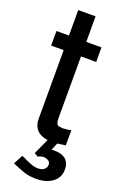

<svg xmlns="http://www.w3.org/2000/svg" viewBox="-170 -713 633 992"><g transform="rotate(20 147.0 -217.0)"><path d="M164.1 7.8H216.3L194.3 61.5Q197.3 61 200.7 60.8Q204.1 60.5 207 60.5H210.4Q284.7 60.5 293.5 119.6L294.4 132.8Q294.4 197.8 225.1 222.2Q199.7 230 167 230L136.2 228Q112.8 225.1 78.1 210.9L36.1 193.8L63 142.6L77.6 148.4Q100.1 159.7 117.2 166.3Q134.3 172.9 145.5 174.8Q148.9 174.8 153.6 175.3Q158.2 175.8 162.1 175.8Q177.7 175.8 188.5 169.7Q199.2 163.6 204.6 152.3Q207 146 207 139.2Q207 113.8 169.4 110.4L155.3 112.3L138.2 119.1L118.7 106.9ZM255.9 -523.9V-443.8H172.4V-101.6Q172.4 -69.8 188.5 -65.4L187.5 -65.9L210 -62.5Q220.7 -63 233.4 -64.5Q246.1 -65.9 255.9 -68.8V14.6Q233.9 18.6 215.6 20.5Q197.3 22.5 182.6 22.5Q90.8 22.5 78.1 -48.8L77.1 -65.4V-443.8H8.3V-523.9H77.1V-664.1H172.4V-523.9Z"/></g></svg>

Font: SolaimanLipi
Style: Bold
Weight: 700
Designer: Solaiman Karim
Foundry: Al Mamun Sumon
Version: Version 2.000